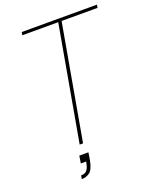

<svg xmlns="http://www.w3.org/2000/svg" viewBox="-160 -793 869 1070"><g transform="rotate(-20 274.0 -257.5)"><path d="M191 0 312 -682H99L102 -700H548L545 -682H332L211 0ZM136 185 140 164Q164 164 175 150Q186 136 190 113L193 101H161L168 57H222Q220 69 218.5 80Q217 91 215 101Q205 154 184 169.5Q163 185 136 185Z"/></g></svg>

Font: DM Sans 28pt Thin
Style: Italic
Weight: 250
Italic angle: -10°
Version: Version 4.004;gftools[0.9.30]